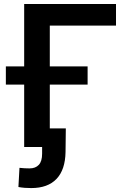

<svg xmlns="http://www.w3.org/2000/svg" viewBox="-20 -748 646 977"><path d="M570.3 -727.5V-617.7H233.4V0H103V-727.5ZM9.8 -317.4V-410.2H425.8V-317.4ZM139.2 209Q121.6 209 105.5 207.8Q89.4 206.5 73.7 203.6L79.1 106Q91.3 107.4 105 108.2Q118.7 108.9 130.4 108.9Q160.6 108.9 177.5 90.8Q194.3 72.8 194.3 34.2V0H148.4V-94.7H314.9L313.5 25.4Q312 115.7 267.6 162.4Q223.1 209 139.2 209Z"/></svg>

Font: Inter 18pt SemiBold
Style: Regular
Weight: 600
Designer: Rasmus Andersson
Foundry: rsms
Version: Version 4.001;git-66647c0bb